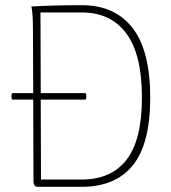

<svg xmlns="http://www.w3.org/2000/svg" viewBox="-20 -720 659 740"><path d="M559 -344Q559 -166 492 -83Q425 0 295 0H126Q109 0 109 -22L108 -336H27Q24 -342 24 -349Q24 -355 27 -361H108L107 -600Q107 -671 101 -695Q188 -700 295 -700Q423 -700 491 -612Q559 -524 559 -344ZM527 -344Q527 -510 467 -591Q407 -672 295 -672H136L137 -361H310Q313 -355 313 -349Q313 -342 310 -336H137L138 -28H295Q408 -28 467.5 -104Q527 -180 527 -344Z"/></svg>

Font: Arima Madurai Thin
Style: Regular
Weight: 250
Designer: Joana Correia and Natanael Gama
Foundry: NDISCOVER
Version: Version 1.020; ttfautohint (v1.5) -l 7 -r 28 -G 50 -x 13 -D 